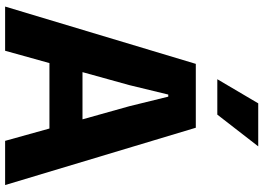

<svg xmlns="http://www.w3.org/2000/svg" viewBox="-156 -848 1005 732"><g transform="rotate(90 346.0 -482.5)"><path d="M5.5 0 224 -727H467.5L686 0H517.5L470.5 -169H221L174 0ZM305 -473.5 255.5 -295H435.5L385.5 -473.5L349 -622H341ZM282.5 -809 374.5 -965H538.5L417.5 -809Z"/></g></svg>

Font: Spline Sans
Style: Bold
Weight: 700
Designer: Eben Sorkin, Mirko Velimirovic
Foundry: Sorkin Type
Version: Version 1.000; ttfautohint (v1.8.3)